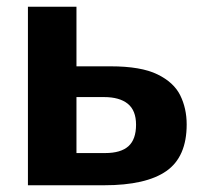

<svg xmlns="http://www.w3.org/2000/svg" viewBox="-20 -550 607 570"><path d="M62.9 0V-530H207V-353.1H308.4Q398.5 -353.1 447.2 -329.3Q496 -305.6 515.1 -266.9Q534.2 -228.1 534.2 -180.5Q534.2 -84.4 473.9 -42.2Q413.6 0 288.8 0ZM207 -95.6H291.9Q338.7 -95.6 361.3 -115.9Q383.9 -136.3 383.9 -179.8Q383.9 -222.1 359.3 -242Q334.7 -261.8 288.9 -261.8H207Z"/></svg>

Font: Libre Franklin Thin
Style: Regular
Weight: 100
Designer: Pablo Impallari, Rodrigo Fuenzalida, Nhung Nguyen
Foundry: Impallari Type
Version: Version 3.000